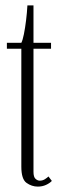

<svg xmlns="http://www.w3.org/2000/svg" viewBox="-20 -682 230 711"><path d="M120 9Q97.5 9 78.2 -4.8Q59 -18.5 59 -65V-501.5H5.5V-523.5H59Q64 -533 68.5 -555.5Q73 -578 76.5 -606.2Q80 -634.5 81.5 -662H104V-523.5H169V-501.5H104V-46Q104 -26.5 111.5 -19.8Q119 -13 127 -13Q138 -13 146.5 -18.5Q155 -24 159.5 -28.5L172 -12Q164 -3.5 150.2 2.8Q136.5 9 120 9Z"/></svg>

Font: Imbue 50pt ExtraLight
Style: Regular
Weight: 200
Designer: Tyler Finck
Foundry: Etcetera Type Company
Version: Version 1.102; ttfautohint (v1.8.3)